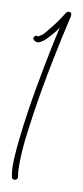

<svg xmlns="http://www.w3.org/2000/svg" viewBox="-20 -406 140 322"><path d="M94.7 -386.2C92.8 -386.2 93.8 -385.7 92.8 -385.7C91.8 -384.8 91.3 -385.3 91.3 -385.3C90.3 -384.3 88.9 -382.3 86.9 -380.4C83 -376.5 77.6 -370.1 71.3 -364.7C64.9 -359.4 58.6 -353 53.2 -349.1C50.8 -347.2 47.9 -346.7 45.9 -345.7L43.9 -344.7C43 -345.7 42.5 -346.2 41.5 -346.2C39.6 -346.2 37.6 -344.7 36.6 -343.8C35.6 -342.8 36.1 -342.3 36.1 -341.3C36.1 -339.4 37.6 -337.9 38.6 -336.9C40.5 -335.9 42 -335 44.4 -335C45.9 -335 48.3 -335.4 49.3 -336.4C52.2 -337.4 55.7 -338.9 58.6 -341.3C64.9 -345.7 71.8 -351.1 78.1 -357.4C79.1 -358.4 79.6 -359.4 80.6 -360.4C71.8 -339.8 58.6 -307.1 43 -264.6C31.7 -234.4 21 -202.1 12.7 -173.8C5.4 -148.9 0 -127.9 0 -113.3V-108.4C0 -106 2.4 -104.5 4.9 -104.5H5.4C7.8 -104.5 10.3 -106.9 10.3 -109.4V-110.4V-112.3C10.3 -123 14.6 -145 22 -170.9C30.3 -198.2 41 -231 52.2 -261.2C74.7 -322.8 98.6 -377.9 98.6 -377.9L99.1 -378.9V-380.4C99.1 -381.3 99.6 -380.4 99.6 -382.3C99.6 -383.3 99.1 -384.3 98.1 -385.3C97.2 -386.2 95.7 -386.2 94.7 -386.2Z"/></svg>

Font: Oshawa
Style: Regular
Weight: 400
Designer: Sadat Fauzi
Foundry: Intuisi Creative
Version: Version 001.000